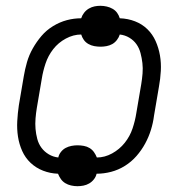

<svg xmlns="http://www.w3.org/2000/svg" viewBox="-20 -591 640 662"><path d="M247 51Q236 51 225 48.5Q214 46 205 40.5Q196 35 190 26.5Q184 18 180 8Q153 7 128.5 -2.5Q104 -12 85.5 -29.5Q67 -47 56.5 -70.5Q46 -94 42 -120Q38 -146 39.5 -173.5Q41 -201 45 -228L62 -328Q66 -352 73 -376.5Q80 -401 93 -424Q106 -447 123 -467Q140 -487 163 -501Q186 -515 210.5 -521.5Q235 -528 260 -528Q263 -538 270 -547Q277 -556 286.5 -561.5Q296 -567 306 -569Q316 -571 326 -571Q337 -571 348 -568.5Q359 -566 368.5 -560.5Q378 -555 384 -546.5Q390 -538 393 -528Q421 -527 445.5 -517.5Q470 -508 488 -490.5Q506 -473 516.5 -449.5Q527 -426 531.5 -400Q536 -374 534.5 -346.5Q533 -319 528 -292L511 -192Q508 -168 500.5 -143.5Q493 -119 480.5 -96Q468 -73 450.5 -53Q433 -33 410.5 -19Q388 -5 363 1.5Q338 8 313 8Q311 18 304 27Q297 36 287.5 41.5Q278 47 267.5 49Q257 51 247 51ZM314 -48Q341 -48 366.5 -62Q392 -76 410 -98.5Q428 -121 437 -148Q446 -175 450 -201L467 -301Q470 -319 471.5 -337.5Q473 -356 471 -373.5Q469 -391 464.5 -408Q460 -425 450.5 -438.5Q441 -452 426 -461Q411 -470 393 -472Q390 -462 383 -453Q376 -444 367 -439Q358 -434 347.5 -432Q337 -430 327 -430Q316 -430 305 -432Q294 -434 284.5 -439.5Q275 -445 269 -453.5Q263 -462 260 -472Q233 -472 207 -458Q181 -444 163.5 -421.5Q146 -399 137 -372Q128 -345 124 -319L107 -219Q104 -201 102.5 -182.5Q101 -164 102.5 -146.5Q104 -129 108.5 -112Q113 -95 123 -81.5Q133 -68 148 -59Q163 -50 181 -48Q183 -58 190 -67Q197 -76 206.5 -81Q216 -86 226.5 -88Q237 -90 247 -90Q258 -90 269 -88Q280 -86 289 -80.5Q298 -75 304 -66.5Q310 -58 314 -48Z"/></svg>

Font: Iosevka Light Extended Oblique
Style: Regular
Weight: 300
Width: 7
Italic angle: -9°
Monospace: yes
Designer: Belleve Invis
Foundry: Belleve Invis
Version: Version 32.5.0; ttfautohint (v1.8.4)